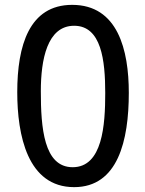

<svg xmlns="http://www.w3.org/2000/svg" viewBox="-20 -756 598 790"><path d="M413 -373C413 -242 402 -68 279 -68C160 -68 148 -231 148 -381C148 -510 174 -650 285 -650C397 -650 413 -508 413 -373ZM510 -374C510 -550 465 -736 277 -736C100 -736 51 -568 51 -377C51 -200 93 14 285 14C465 14 510 -177 510 -374Z"/></svg>

Font: Perun
Style: Regular
Weight: 400
Foundry: Copyright (c) Stefan Peev, Context Ltd, 2016
Version: Version 1.089